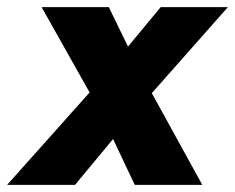

<svg xmlns="http://www.w3.org/2000/svg" viewBox="-52 -520 661 540"><path d="M200 -260 65 -500H254L308 -389L400 -500H589L375 -258L517 0H327L266 -129L159 0H-32Z"/></svg>

Font: Oak Sans ExtraBold
Style: Italic
Weight: 800
Italic angle: -9.49998°
Foundry: Erik Kennedy, Walven
Version: Version 1.000